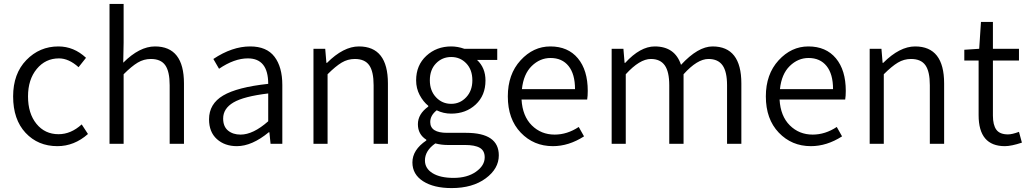

<svg xmlns="http://www.w3.org/2000/svg" viewBox="-20 -734 5248 980"><path d="M273 12Q174 12 110.5 -56Q47 -124 47 -242Q47 -358 114.5 -427.5Q182 -497 278 -497Q357 -497 419 -439L381 -391Q331 -436 281 -436Q212 -436 167.5 -382Q123 -328 123 -242Q123 -155 166 -102Q209 -49 279 -49Q342 -49 397 -99L429 -50Q359 12 273 12Z M539 0V-714H611V-516L609 -414Q692 -497 771 -497Q919 -497 919 -308V0H846V-299Q846 -369 823.5 -401Q801 -433 750 -433Q714 -433 683 -414.5Q652 -396 611 -355V0Z M1189 12Q1127 12 1087 -24Q1047 -60 1047 -125Q1047 -204 1119 -246.5Q1191 -289 1349 -306Q1349 -436 1245 -436Q1176 -436 1098 -383L1069 -433Q1165 -497 1257 -497Q1341 -497 1381 -444.5Q1421 -392 1421 -300V0H1361L1355 -59H1352Q1266 12 1189 12ZM1208 -47Q1272 -47 1349 -115V-257Q1224 -242 1171.5 -211Q1119 -180 1119 -129Q1119 -88 1144 -67.5Q1169 -47 1208 -47Z M1580 0V-485H1640L1646 -413H1649Q1733 -497 1812 -497Q1960 -497 1960 -308V0H1887V-299Q1887 -369 1864.5 -401Q1842 -433 1791 -433Q1755 -433 1724 -414.5Q1693 -396 1652 -355V0Z M2285 226Q2194 226 2139.5 191Q2085 156 2085 95Q2085 31 2156 -17V-21Q2113 -48 2113 -100Q2113 -152 2166 -190V-194Q2140 -215 2122 -249Q2104 -283 2104 -324Q2104 -401 2156 -449Q2208 -497 2283 -497Q2316 -497 2350 -485H2518V-428H2415Q2458 -388 2458 -323Q2458 -247 2408 -200.5Q2358 -154 2283 -154Q2243 -154 2209 -171Q2176 -145 2176 -111Q2176 -56 2262 -56H2359Q2526 -56 2526 59Q2526 127 2459 176.5Q2392 226 2285 226ZM2283 -204Q2328 -204 2359.5 -237.5Q2391 -271 2391 -324Q2391 -378 2360 -410.5Q2329 -443 2283 -443Q2237 -443 2205.5 -410.5Q2174 -378 2174 -324Q2174 -271 2205.5 -237.5Q2237 -204 2283 -204ZM2295 174Q2365 174 2409.5 142.5Q2454 111 2454 69Q2454 35 2429 20.5Q2404 6 2353 6H2264Q2233 6 2202 -2Q2149 35 2149 85Q2149 126 2188 150Q2227 174 2295 174Z M2980 -270Q2980 -244 2977 -226H2642Q2647 -141 2694.5 -94Q2742 -47 2811 -47Q2875 -47 2934 -86L2961 -38Q2883 12 2802 12Q2704 12 2638 -57Q2572 -126 2572 -242Q2572 -355 2637 -426Q2702 -497 2789 -497Q2879 -497 2929.5 -436.5Q2980 -376 2980 -270ZM2644 -279H2915Q2915 -356 2882 -397Q2849 -438 2790 -438Q2736 -438 2694 -397Q2652 -356 2644 -279Z M3102 0V-485H3162L3168 -413H3171Q3248 -497 3322 -497Q3425 -497 3456 -403Q3543 -497 3617 -497Q3764 -497 3764 -308V0H3691V-299Q3691 -368 3668 -400.5Q3645 -433 3596 -433Q3539 -433 3469 -355V0H3396V-299Q3396 -368 3373 -400.5Q3350 -433 3302 -433Q3245 -433 3174 -355V0Z M4297 -270Q4297 -244 4294 -226H3959Q3964 -141 4011.5 -94Q4059 -47 4128 -47Q4192 -47 4251 -86L4278 -38Q4200 12 4119 12Q4021 12 3955 -57Q3889 -126 3889 -242Q3889 -355 3954 -426Q4019 -497 4106 -497Q4196 -497 4246.5 -436.5Q4297 -376 4297 -270ZM3961 -279H4232Q4232 -356 4199 -397Q4166 -438 4107 -438Q4053 -438 4011 -397Q3969 -356 3961 -279Z M4419 0V-485H4479L4485 -413H4488Q4572 -497 4651 -497Q4799 -497 4799 -308V0H4726V-299Q4726 -369 4703.5 -401Q4681 -433 4630 -433Q4594 -433 4563 -414.5Q4532 -396 4491 -355V0Z M5109 12Q4975 12 4975 -146V-425H4902V-480L4978 -485L4987 -622H5048V-485H5181V-425H5048V-144Q5048 -96 5065.5 -72Q5083 -48 5125 -48Q5146 -48 5181 -61L5196 -6Q5142 12 5109 12Z"/></svg>

Font: Assistant
Style: Regular
Weight: 400
Designer: Hebrew By Ben Nathan, Latin by Paul Hunt
Version: Version 2.001;PS 002.001;hotconv 1.0.88;makeotf.lib2.5.64775